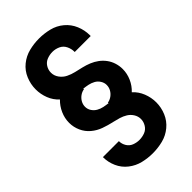

<svg xmlns="http://www.w3.org/2000/svg" viewBox="-285 -913 1147 1147"><g transform="rotate(-45 288.0 -340.0)"><path d="M286 143Q330 143 372 132.5Q414 122 448 94Q482 66 499 25.5Q516 -15 516 -58Q516 -99 500.5 -138Q485 -177 455 -204Q483 -230 499 -266Q515 -302 515 -340V-341Q515 -367 507 -392.5Q499 -418 483.5 -439Q468 -460 447 -475.5Q426 -491 401.5 -501Q377 -511 351.5 -517Q326 -523 300.5 -529Q275 -535 251.5 -546.5Q228 -558 212 -580Q196 -602 196 -628Q196 -652 209 -672.5Q222 -693 244.5 -701.5Q267 -710 290 -710Q315 -710 338 -699.5Q361 -689 372.5 -666Q384 -643 384 -618V-615H519V-622Q519 -665 502 -705.5Q485 -746 451.5 -774Q418 -802 375.5 -812.5Q333 -823 290 -823Q247 -823 205 -812.5Q163 -802 129 -774.5Q95 -747 78 -706Q61 -665 61 -622Q61 -581 76 -542.5Q91 -504 121 -477Q93 -450 77 -414Q61 -378 61 -340V-339Q61 -303 76 -269.5Q91 -236 119 -212.5Q147 -189 181 -177Q215 -165 250 -157H251Q273 -152 295 -145.5Q317 -139 336.5 -127Q356 -115 368.5 -95Q381 -75 381 -52Q381 -29 368 -8Q355 13 332.5 21.5Q310 30 286 30Q263 30 241 21.5Q219 13 206.5 -7.5Q194 -28 194 -51Q194 -51 194 -51Q194 -51 194 -52H59Q59 -51 59 -51Q59 -51 59 -51Q59 -9 76.5 30.5Q94 70 128 96.5Q162 123 203 133Q244 143 286 143ZM311 -256Q292 -258 272.5 -262Q253 -266 235.5 -276Q218 -286 207 -303Q196 -320 196 -340Q196 -359 205.5 -376Q215 -393 231 -404.5Q247 -416 266 -419L265 -424Q285 -422 304 -418Q323 -414 340.5 -404.5Q358 -395 369 -377.5Q380 -360 380 -341Q380 -321 370.5 -304Q361 -287 345 -275.5Q329 -264 310 -261Z"/></g></svg>

Font: Iosevka Sparkle Extrabold
Style: Regular
Weight: 800
Designer: Belleve Invis
Foundry: Belleve Invis
Version: Version 4.5.0; ttfautohint (v1.8.3)